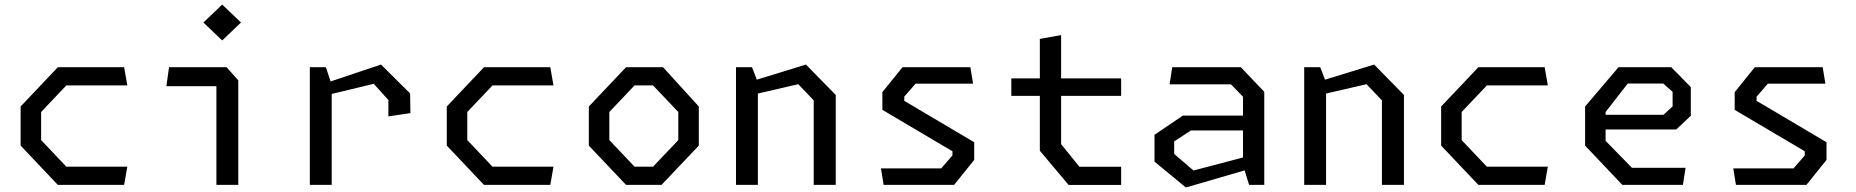

<svg xmlns="http://www.w3.org/2000/svg" viewBox="-20 -807 8100 838"><path d="M70 -171.5V-342.2L232.5 -513.7H521.8L535.7 -434.2H269.5L159.5 -318.2V-195.5L269.5 -79.5H535.7L521.8 0H232.5Z M924.5 -452 949.7 -430.8H706.2L717.8 -513.7H968.8L1020 -456.2V0H924.5ZM867.7 -708.8 949.8 -787 1031.8 -708.8 949.8 -630.5Z M1675.2 -370.5 1611.2 -441.2 1371.7 -383.5V-434.3L1642.8 -525.3L1770 -399.2L1771.3 -313.3L1675.2 -299ZM1332.3 -513.7H1402.2L1427.8 -437.2V0H1332.3Z M1930 -171.5V-342.2L2092.5 -513.7H2381.8L2395.7 -434.2H2129.5L2019.5 -318.2V-195.5L2129.5 -79.5H2395.7L2381.8 0H2092.5Z M2550 -171.5V-342.2L2712.5 -513.7H2873.8L3030 -342.2V-171.5L2867.2 0H2712.5ZM2830.2 -79.5 2940.5 -195.5V-318.2L2830.2 -434.2H2749.5L2639.5 -318.2V-195.5L2749.5 -79.5Z M3531.5 -369 3464.2 -439.5 3229.3 -385.2V-442.7L3497.5 -525.3L3627.7 -392.5V0H3531.5ZM3192.3 -513.7H3262.2L3287.8 -447.2V0H3192.3Z M3825 -72H4088L4137 -128.5V-146.8L3831.2 -327.5V-404.7L3919 -513.7H4215.3L4227 -441.7H3975.8L3926.8 -385.2V-366.8L4232 -186.2V-109L4144.2 0H3836.7Z M4518.5 -149V-637.2L4611.3 -653.8V-178L4691 -79.3H4873.3V0.2H4644ZM4394 -464.8H4873.3V-388.5H4394Z M5405.2 -86.2V-384.7L5352.7 -438.8H5084.7L5096.3 -513.7H5395.8L5498 -406.2V0H5431.8ZM5019 -101.5V-218.8L5142.8 -302.5H5437.5V-237.5H5177.5L5104.8 -189.8V-135L5189.2 -62.8L5437.5 -128.2V-70.7L5155.8 11.3Z M6011.5 -369 5944.2 -439.5 5709.3 -385.2V-442.7L5977.5 -525.3L6107.7 -392.5V0H6011.5ZM5672.3 -513.7H5742.2L5767.8 -447.2V0H5672.3Z M6270 -171.5V-342.2L6432.5 -513.7H6721.8L6735.7 -434.2H6469.5L6359.5 -318.2V-195.5L6469.5 -79.5H6735.7L6721.8 0H6432.5Z M6898.3 -171.5V-342.2L7044.2 -513.7H7274.2L7359.7 -426.8V-301.8L7296 -241.8H6956.8V-305.8H7240.2L7280.2 -342.5V-406.2L7239.2 -442.5H7084.5L6987.8 -318.2V-192.2L7102.8 -74.5H7336.8L7325.2 0H7060.8Z M7545 -72H7808L7857 -128.5V-146.8L7551.2 -327.5V-404.7L7639 -513.7H7935.3L7947 -441.7H7695.8L7646.8 -385.2V-366.8L7952 -186.2V-109L7864.2 0H7556.7Z"/></svg>

Font: Monaspace Krypton Var
Style: Regular
Weight: 400
Designer: Riley Cran and the Lettermatic Team
Version: Version 1.101 (Monaspace Krypton Var)